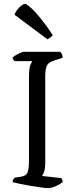

<svg xmlns="http://www.w3.org/2000/svg" viewBox="-20 -973 389 993"><path d="M227 0Q218 0 193 -3.5Q168 -7 137.5 -12Q107 -17 81.5 -22.5Q56 -28 45 -31Q45 -39 48.5 -45Q52 -51 55 -54L82 -58Q115 -62 122.5 -81Q130 -100 130 -152V-580Q130 -622 137.5 -638Q145 -654 147 -657H56Q53 -659 49.5 -663.5Q46 -668 45 -675Q50 -681 62 -688Q74 -695 86 -700Q98 -705 104 -705H291Q296 -701 300 -693Q304 -685 304 -674L263 -661Q247 -656 236 -649Q225 -642 219.5 -625.5Q214 -609 214 -575V-128Q214 -103 208.5 -86Q203 -69 197 -63L297 -52Q299 -50 301.5 -44.5Q304 -39 304 -31Q289 -19 267 -9.5Q245 0 227 0ZM225 -770 55 -897Q59 -910 69.5 -923Q80 -936 91 -944.5Q102 -953 109 -953Q117 -953 139.5 -933Q162 -913 191.5 -876.5Q221 -840 253 -791Q249 -786 241 -779.5Q233 -773 225 -770Z"/></svg>

Font: Texturina 72pt
Style: Regular
Weight: 400
Designer: Guillermo Torres Carreño
Foundry: Omnibus-Type
Version: Version 1.002; ttfautohint (v1.8.3)